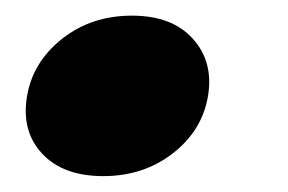

<svg xmlns="http://www.w3.org/2000/svg" viewBox="-20 -427 364 243"><path d="M110.8 -204.1Q59.6 -204.1 33.2 -232.7Q6.8 -261.2 14.2 -305.2Q21.5 -348.6 58.6 -377.9Q95.7 -407.2 147 -407.2Q197.8 -407.2 224.1 -377.9Q250.5 -348.6 243.2 -305.2Q235.8 -261.7 198.7 -232.9Q161.6 -204.1 110.8 -204.1Z"/></svg>

Font: Poppins ExtraBold
Style: Italic
Weight: 800
Italic angle: -10°
Designer: Ninad Kale (Devanagari), Jonny Pinhorn (Latin)
Foundry: Indian Type Foundry
Version: Version 3.200;PS 1.000;hotconv 16.6.54;makeotf.lib2.5.65590